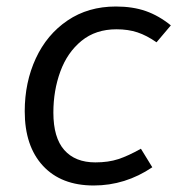

<svg xmlns="http://www.w3.org/2000/svg" viewBox="-20 -558 546 590"><path d="M505 -480 461 -428Q431 -449 402.5 -458.5Q374 -468 338 -468Q274 -468 230.5 -432.5Q187 -397 165.5 -338.5Q144 -280 144 -212Q144 -135 177.5 -97Q211 -59 273 -59Q313 -59 343.5 -69Q374 -79 413 -101L448 -44Q365 12 268 12Q168 12 112 -48.5Q56 -109 56 -216Q56 -305 90 -378.5Q124 -452 187.5 -495Q251 -538 336 -538Q388 -538 428 -524Q468 -510 505 -480Z"/></svg>

Font: FiraGO Book
Style: Italic
Weight: 350
Italic angle: -8°
Designer: bBox Type GmbH
Foundry: bBox Type GmbH
Version: Version 1.001